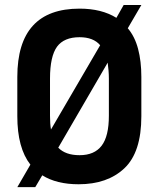

<svg xmlns="http://www.w3.org/2000/svg" viewBox="-20 -735 640 774"><path d="M495.1 -621.1Q523.4 -587.9 536.6 -538.1Q549.8 -488.3 549.8 -424.8V-266.6Q549.8 -121.1 481.4 -56.6Q413.1 7.8 296.9 7.8Q208 7.8 150.4 -28.3L122.1 19.5H49.8L102.5 -71.3Q49.8 -138.7 49.8 -266.6V-424.8Q49.8 -700.2 300.8 -700.2Q389.6 -700.2 449.2 -663.1L478.5 -714.8H549.8ZM414.1 -482.4 214.8 -139.6Q244.1 -109.4 300.8 -109.4Q360.4 -109.4 389.6 -147.5Q418.9 -185.5 418.9 -268.6V-418Q418.9 -434.6 417.5 -450.7Q416 -466.8 414.1 -482.4ZM185.5 -212.9 383.8 -552.7Q356.4 -585 300.8 -585Q238.3 -585 210 -546.9Q181.6 -507.8 181.6 -418V-268.6Q181.6 -251 182.6 -237.3Q183.6 -223.6 185.5 -212.9Z"/></svg>

Font: Dinish
Style: Bold
Weight: 700
Designer: Bert Driehuis
Foundry: Playbeing
Version: Version 3.006; git-39231f3c-release